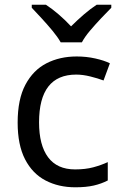

<svg xmlns="http://www.w3.org/2000/svg" viewBox="-20 -786 520 816"><path d="M300 10Q229 10 173.5 -19Q118 -48 86.5 -109Q55 -170 55 -265Q55 -364 88 -426Q121 -488 177.5 -517Q234 -546 306 -546Q347 -546 385 -537.5Q423 -529 447 -517L420 -444Q396 -453 364 -461Q332 -469 304 -469Q146 -469 146 -266Q146 -169 184.5 -117.5Q223 -66 299 -66Q343 -66 376.5 -75Q410 -84 438 -97V-19Q411 -5 378.5 2.5Q346 10 300 10ZM238 -606Q225 -629 203 -655.5Q181 -682 157 -708Q133 -734 115 -753V-766H175Q201 -749 229 -725Q257 -701 282 -674Q309 -701 337 -725Q365 -749 391 -766H453V-753Q434 -734 409.5 -708Q385 -682 362.5 -655.5Q340 -629 328 -606Z"/></svg>

Font: Noto Sans Palmyrene
Style: Regular
Weight: 400
Designer: Monotype Design Team
Foundry: Monotype Imaging Inc.
Version: Version 2.001; ttfautohint (v1.8.4.7-5d5b)